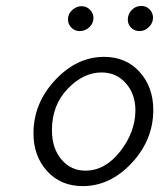

<svg xmlns="http://www.w3.org/2000/svg" viewBox="-20 -631 565 655"><path d="M94.2 -175.8Q94.2 -278.8 168.2 -357.9Q242.2 -437 335 -437Q410.2 -437 456.5 -385.5Q502.9 -334 502.9 -255.9Q502.9 -153.8 429.4 -75Q356 3.9 262.2 3.9Q187 3.9 140.6 -47.4Q94.2 -98.6 94.2 -175.8ZM157.2 -187Q157.2 -125 189.7 -86.9Q222.2 -48.8 271 -48.8Q338.9 -48.8 390.4 -115Q441.9 -181.2 441.9 -254.9Q441.9 -310.1 409.4 -346.9Q377 -383.8 326.2 -383.8Q264.2 -383.8 210.7 -327.9Q157.2 -272 157.2 -187ZM211.9 -564.9Q211.9 -584 226.6 -596.9Q241.2 -609.9 258.1 -609.9Q274.9 -609.9 286.9 -597.9Q298.8 -585.9 298.8 -569.8Q298.8 -550.8 284.4 -537.8Q270 -524.9 252 -524.9Q235.8 -524.9 223.9 -536.4Q211.9 -547.9 211.9 -564.9ZM416 -564Q416 -583 429.4 -596.9Q442.9 -610.8 461.9 -610.8Q479 -610.8 490.5 -598.9Q502 -586.9 502 -570.8Q502 -551.8 487.5 -538.3Q473.1 -524.9 456.1 -524.9Q439.9 -524.9 428 -535.9Q416 -546.9 416 -564Z"/></svg>

Font: CMU Typewriter Text
Style: LightOblique
Weight: 200
Italic angle: -9.46001°
Version: Version 0.7.0